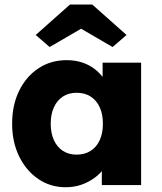

<svg xmlns="http://www.w3.org/2000/svg" viewBox="-20 -804 704 834"><path d="M265.3 9.3Q199 9.3 146.5 -26.3Q94 -62 63.3 -124.3Q32.7 -186.7 32.7 -266.7Q32.7 -347.7 63.2 -409.8Q93.7 -472 147.2 -507.3Q200.7 -542.7 269.7 -542.7Q307.3 -542.7 338.7 -532Q370 -521.3 393.8 -502.2Q417.7 -483 434.5 -458Q451.3 -433 460.7 -404.3L425.7 -407.7V-531.7H593V0H422.3V-129L460.3 -128.7Q451.7 -100.3 433.8 -75.2Q416 -50 390.5 -31.3Q365 -12.7 333.5 -1.7Q302 9.3 265.3 9.3ZM313 -132.3Q348 -132.3 373.7 -148.7Q399.3 -165 413.2 -195.2Q427 -225.3 427 -266.7Q427 -307.7 413.2 -338Q399.3 -368.3 373.7 -384.7Q348 -401 313 -401Q278.3 -401 253.2 -384.7Q228 -368.3 214.2 -338Q200.3 -307.7 200.3 -266.7Q200.3 -225.3 214.2 -195.2Q228 -165 253.2 -148.7Q278.3 -132.3 313 -132.3ZM195.7 -599.7 135 -652 284 -784.3H380.7L529.7 -652L469 -599.7L317.3 -688H347.3Z"/></svg>

Font: Lexend Medium
Style: Regular
Weight: 500
Designer: Bonnie Shaver-Troup, Thomas Jockin
Foundry: Lexend
Version: Version 1.005